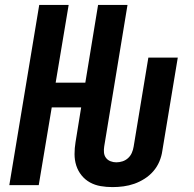

<svg xmlns="http://www.w3.org/2000/svg" viewBox="-20 -755 790 783"><path d="M439 8Q414 8 390.5 4Q367 0 347 -11Q327 -22 312.5 -40Q298 -58 291 -80Q284 -102 284 -126.5Q284 -151 288 -175L311 -317H191L138 0H18L140 -735H260L207 -418H328L380 -735H500L405 -158Q403 -146 404 -133.5Q405 -121 412 -111.5Q419 -102 430.5 -97.5Q442 -93 454 -93Q467 -93 479.5 -97Q492 -101 502 -110Q512 -119 517.5 -131.5Q523 -144 525 -157L585 -520H705L642 -140Q639 -118 630 -96.5Q621 -75 605.5 -57Q590 -39 569.5 -26Q549 -13 527.5 -5.5Q506 2 483.5 5Q461 8 439 8Z"/></svg>

Font: Zed Sans Extended
Style: Bold Italic
Weight: 700
Width: 7
Italic angle: -9°
Designer: Belleve Invis
Foundry: Belleve Invis
Version: Version 1.0.0; ttfautohint (v1.8.4)